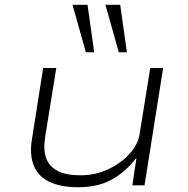

<svg xmlns="http://www.w3.org/2000/svg" viewBox="-20 -777 789 805"><path d="M307 8Q236 8 188.5 -14Q141 -36 122 -82Q103 -128 114 -194L161 -492H216L169 -201Q161 -149 173.5 -114Q186 -79 221.5 -60.5Q257 -42 317 -42Q380 -42 434 -67.5Q488 -93 524 -133Q560 -173 566 -219L610 -492H664L586 0H535L552 -114H551Q504 -54 446.5 -23Q389 8 307 8ZM478 -558 422 -757H484L512 -558ZM340 -558 284 -757H347L375 -558Z"/></svg>

Font: Nunito Sans 7pt Expanded ExtraLight
Style: Italic
Weight: 250
Width: 7
Italic angle: -9°
Designer: Vernon Adams
Foundry: Vernon Adams
Version: Version 3.101;gftools[0.9.27]